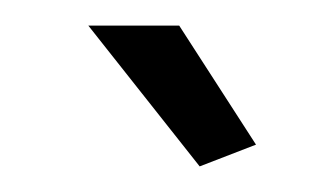

<svg xmlns="http://www.w3.org/2000/svg" viewBox="-20 -750 262 150"><path d="M49 -730H120L180 -637L136 -620Z"/></svg>

Font: Raleway
Style: Regular
Weight: 400
Designer: Matt McInerney, Pablo Impallari, Rodrigo Fuenzalida
Foundry: Matt McInerney, Pablo Impallari, Rodrigo Fuenzalida
Version: Version 4.101;RELEASE